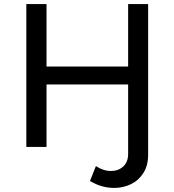

<svg xmlns="http://www.w3.org/2000/svg" viewBox="-20 -720 855 941"><path d="M450 94 421 167C458.3 189.7 498 201 540 201C569.3 201 596.7 194.8 622 182.5C647.3 170.2 667.7 151.8 683 127.5C698.3 103.2 706 73.7 706 39V-700H608V-394H208V-700H109V0H208V-306H608V34C608 60.7 600 81.3 584 96C568 110.7 548 118 524 118C498.7 118 474 110 450 94Z"/></svg>

Font: ICO Headline
Style: Regular
Weight: 500
Designer: Julieta Ulanovsky
Foundry: Julieta Ulanovsky
Version: Version 7.200